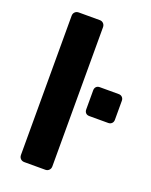

<svg xmlns="http://www.w3.org/2000/svg" viewBox="-135 -783 673 856"><g transform="rotate(20 201.5 -355.0)"><path d="M88 0Q77 0 70 -7Q63 -14 63 -25V-685Q63 -696 70 -703Q77 -710 88 -710H188Q198 -710 205 -703Q212 -696 212 -685V-25Q212 -14 205 -7Q198 0 188 0ZM290 -292Q279 -292 273 -298.5Q267 -305 267 -315V-406Q267 -416 273 -422.5Q279 -429 290 -429H380Q390 -429 396.5 -422.5Q403 -416 403 -406V-315Q403 -305 396.5 -298.5Q390 -292 380 -292Z"/></g></svg>

Font: Rubik SemiBold
Style: Regular
Weight: 600
Designer: Hubert and Fischer
Foundry: Hubert and Fischer
Version: Version 2.300;gftools[0.9.30]